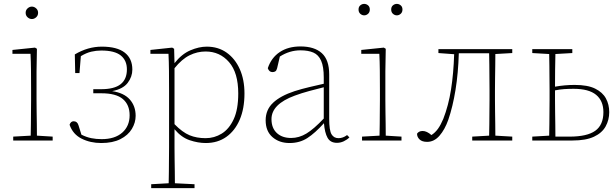

<svg xmlns="http://www.w3.org/2000/svg" viewBox="-20 -723 3171 988"><path d="M48 0V-20L138 -25Q139 -51 139 -84.5Q139 -118 139.5 -151Q140 -184 140 -210V-259Q140 -312 139.5 -360Q139 -408 137 -446H44V-466L160 -478L170 -472L168 -356V-210Q168 -184 168.5 -150.5Q169 -117 169.5 -84Q170 -51 170 -25L251 -20V0ZM144 -625Q132 -625 122 -634Q112 -643 112 -657Q112 -671 122 -680Q132 -689 144 -689Q156 -689 166 -680Q176 -671 176 -657Q176 -643 166 -634Q156 -625 144 -625Z M501 13Q445 13 400 -9.5Q355 -32 338 -81Q344 -99 359 -99Q378 -99 384 -78L399 -30Q425 -17 450 -12Q475 -7 503 -7Q571 -7 609 -40.5Q647 -74 647 -130Q647 -184 612 -213.5Q577 -243 502 -243H460V-264H500Q568 -264 600.5 -289.5Q633 -315 633 -366Q633 -412 601.5 -437.5Q570 -463 501 -463Q475 -463 449.5 -457Q424 -451 396 -434L389 -347H367L365 -443Q432 -483 504 -483Q582 -483 621.5 -452.5Q661 -422 661 -365Q661 -328 637 -296.5Q613 -265 557 -254Q618 -245 648 -211Q678 -177 678 -127Q678 -92 658.5 -59.5Q639 -27 599.5 -7Q560 13 501 13Z M1038 -458Q995 -458 955.5 -438.5Q916 -419 878 -372V-84Q919 -42 955.5 -27Q992 -12 1038 -12Q1083 -12 1121 -35.5Q1159 -59 1182.5 -109.5Q1206 -160 1206 -242Q1206 -349 1158.5 -403.5Q1111 -458 1038 -458ZM1039 13Q999 13 956 -1.5Q913 -16 878 -58V35Q878 61 878.5 94Q879 127 879.5 160.5Q880 194 880 220L981 225V245H758V225L848 220Q849 194 849 160.5Q849 127 849.5 94Q850 61 850 35V-255Q850 -308 849.5 -358Q849 -408 847 -446H754V-466L866 -478L876 -472L878 -398Q915 -445 959.5 -464Q1004 -483 1044 -483Q1103 -483 1146.5 -452Q1190 -421 1214 -367Q1238 -313 1238 -242Q1238 -164 1213.5 -107Q1189 -50 1144.5 -18.5Q1100 13 1039 13Z M1714 12Q1680 12 1665.5 -14Q1651 -40 1647 -89Q1601 -38 1561.5 -12.5Q1522 13 1470 13Q1417 13 1382 -17.5Q1347 -48 1347 -104Q1347 -158 1385 -194Q1423 -230 1496 -254Q1534 -266 1572.5 -275Q1611 -284 1646 -292V-324Q1646 -380 1632.5 -410.5Q1619 -441 1592.5 -452.5Q1566 -464 1526 -464Q1470 -464 1420 -432L1406 -372Q1403 -360 1397 -356Q1391 -352 1382 -352Q1365 -352 1358 -372Q1376 -426 1419.5 -455Q1463 -484 1526 -484Q1598 -484 1636 -449.5Q1674 -415 1674 -340V-112Q1674 -52 1686 -32Q1698 -12 1722 -12Q1745 -12 1766 -28L1778 -16Q1766 -4 1749 4Q1732 12 1714 12ZM1377 -110Q1377 -64 1404.5 -38.5Q1432 -13 1478 -13Q1519 -13 1557 -36Q1595 -59 1646 -113V-274Q1610 -265 1571 -254.5Q1532 -244 1497 -231Q1377 -187 1377 -110Z M1843 0V-20L1933 -25Q1934 -51 1934 -84.5Q1934 -118 1934.5 -151Q1935 -184 1935 -210V-259Q1935 -312 1934.5 -360Q1934 -408 1932 -446H1839V-466L1955 -478L1965 -472L1963 -356V-210Q1963 -184 1963.5 -150.5Q1964 -117 1964.5 -84Q1965 -51 1965 -25L2046 -20V0ZM1854 -644Q1843 -644 1834 -652Q1825 -660 1825 -674Q1825 -688 1834 -695.5Q1843 -703 1854 -703Q1865 -703 1874 -695.5Q1883 -688 1883 -674Q1883 -660 1874 -652Q1865 -644 1854 -644ZM2022 -644Q2011 -644 2002 -652Q1993 -660 1993 -674Q1993 -688 2002 -695.5Q2011 -703 2022 -703Q2033 -703 2042 -695.5Q2051 -688 2051 -674Q2051 -660 2042 -652Q2033 -644 2022 -644Z M2178 7Q2152 7 2139 -5.5Q2126 -18 2126 -35Q2135 -49 2155 -49Q2176 -49 2200 -28Q2219 -40 2233.5 -60Q2248 -80 2261 -111Q2288 -180 2301 -263Q2314 -346 2317 -444L2236 -450V-470H2616V-450L2529 -445Q2529 -419 2528.5 -386Q2528 -353 2527.5 -319.5Q2527 -286 2527 -260V-210Q2527 -184 2527.5 -151Q2528 -118 2528.5 -84.5Q2529 -51 2529 -25L2616 -20V0H2410V-20L2497 -25Q2498 -51 2498 -84.5Q2498 -118 2498.5 -151Q2499 -184 2499 -210V-260Q2499 -287 2498.5 -321.5Q2498 -356 2498 -390Q2498 -424 2497 -449H2341Q2338 -347 2324 -260.5Q2310 -174 2287 -107Q2269 -56 2241.5 -24.5Q2214 7 2178 7Z M2836 -210Q2836 -183 2836.5 -148.5Q2837 -114 2837.5 -80Q2838 -46 2838 -20H2911Q3001 -20 3043 -50Q3085 -80 3085 -146Q3085 -204 3047.5 -235Q3010 -266 2932 -266Q2907 -266 2884 -264.5Q2861 -263 2836 -258ZM2719 -450V-470H2925V-450L2838 -445Q2837 -411 2836.5 -363.5Q2836 -316 2836 -277Q2886 -286 2937 -286Q3004 -286 3042.5 -267Q3081 -248 3098 -216.5Q3115 -185 3115 -146Q3115 -106 3096.5 -72.5Q3078 -39 3036.5 -19.5Q2995 0 2926 0H2719V-20L2806 -25Q2807 -51 2807 -84.5Q2807 -118 2807.5 -151Q2808 -184 2808 -210V-260Q2808 -286 2807.5 -319.5Q2807 -353 2807 -386Q2807 -419 2806 -445Z"/></svg>

Font: Source Serif 4 ExtraLight
Style: Regular
Weight: 200
Designer: Frank Grießhammer
Foundry: Adobe
Version: Version 4.005;hotconv 1.1.0;makeotfexe 2.6.0